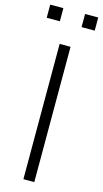

<svg xmlns="http://www.w3.org/2000/svg" viewBox="-156 -944 530 987"><g transform="rotate(15 109.0 -451.0)"><path d="M166.5 -832.5V-902.5H236.5V-832.5ZM-19 -832.5V-902.5H51V-832.5ZM80 0V-720H138V0Z"/></g></svg>

Font: Vela Sans Light
Style: Regular
Weight: 300
Designer: Principal design: Mikhail Sharanda - project Manrope.
Design modification: Ravid Balaliev
Foundry: Mikhail Sharanda
Version: Version 1.001